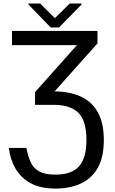

<svg xmlns="http://www.w3.org/2000/svg" viewBox="-20 -891 665 1114"><path d="M31.2 -32.7H133.5Q142 16.3 158.4 51Q174.7 85.6 208.1 103.9Q241.5 122.2 301.1 122.2Q397 122.2 439.3 73.2Q481.5 24.1 481.5 -78.1Q481.5 -191.1 434.5 -236.9Q387.4 -282.7 292.6 -282.7H183.2V-356.5L426.5 -629.3H49.7V-711.6H545.5V-639.2L296.9 -360.8Q384.6 -360.1 448.7 -330.8Q512.8 -301.5 547.6 -239.5Q582.4 -177.6 582.4 -78.1Q582.4 21.3 547.1 83.3Q511.7 145.2 448.3 174.2Q384.9 203.1 301.1 203.1Q214.5 203.1 157.5 171.7Q100.5 140.3 69.8 86.8Q39.1 33.4 31.2 -32.7ZM213.1 -870.7 298.3 -785.5 384.9 -870.7H453.1V-865.1L322.4 -731.5H274.1L144.9 -865.1V-870.7Z"/></svg>

Font: Inter UI
Style: Regular
Weight: 400
Designer: Rasmus Andersson
Foundry: rsms
Version: Version 2.2